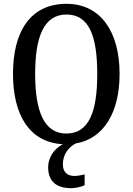

<svg xmlns="http://www.w3.org/2000/svg" viewBox="-20 -745 694 1005"><path d="M354 240C372 240 405 234 423 224V168C403 173 384 176 369 176C335 176 309 158 309 115C309 60 343 23 376 6C524 -19 606 -158 606 -358C606 -580 506 -725 328 -725C139 -725 48 -580 48 -359C48 -144 133 0 309 10C266 31 232 78 232 130C232 206 276 240 354 240ZM327 -46C211 -46 164 -162 164 -358C164 -555 211 -669 328 -669C447 -669 489 -555 489 -358C489 -162 447 -46 327 -46Z"/></svg>

Font: Noto Serif Condensed Medium
Style: Regular
Weight: 500
Width: 3
Designer: Monotype Design Team
Foundry: Monotype Imaging Inc.
Version: Version 2.015